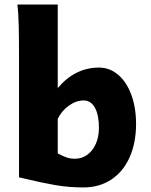

<svg xmlns="http://www.w3.org/2000/svg" viewBox="-20 -801 653 833"><path d="M230.5 -418.9Q305.7 -507.8 409.2 -507.8Q456.1 -507.8 492.7 -476.6Q529.3 -445.3 549.8 -389.6Q570.3 -334 570.3 -263.7Q570.3 -180.7 542.2 -118.2Q514.2 -55.7 462.4 -21.7Q410.6 12.2 341.8 12.2Q279.3 12.2 221.9 2.4Q164.6 -7.3 87.4 -25.9L62.5 -31.7V-551.8Q62.5 -630.4 61.3 -688Q60.1 -745.6 55.2 -781.2H230.5ZM305.2 -112.3Q335 -112.3 358.6 -129.4Q382.3 -146.5 395.8 -177Q409.2 -207.5 409.2 -246.6Q409.2 -302.2 391.8 -333.7Q374.5 -365.2 342.8 -365.2Q310.5 -365.2 279.3 -343Q248 -320.8 230.5 -285.6V-135.3Q254.9 -122.6 270.5 -117.4Q286.1 -112.3 305.2 -112.3Z"/></svg>

Font: Lesson One Extra
Style: Regular
Weight: 800
Designer: But Ko, Victor Gaultney, Annie Olsen, Julie Remington, Don Collingsworth, Eric Hays, Becca Hirsbrunner
Version: Version 1.100